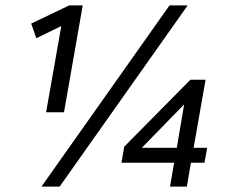

<svg xmlns="http://www.w3.org/2000/svg" viewBox="-20 -688 854 708"><path d="M133 0 605 -668H672L200 0ZM150 -274 206 -592 114 -547 95 -601 235 -668H285L216 -274ZM607 0 622 -88H428L438 -147L682 -394H738L694 -143H744L734 -88H684L669 0ZM503 -143H632L659 -303Z"/></svg>

Font: Gantari
Style: Italic
Weight: 400
Italic angle: -10°
Designer: Anugrah Pasau
Foundry: Lafontype
Version: Version 1.000; ttfautohint (v1.8.3)